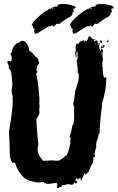

<svg xmlns="http://www.w3.org/2000/svg" viewBox="-20 -919 602 982"><path d="M436 -733.9H438Q444.8 -731.9 453.6 -718.3H459.5Q460.4 -718.3 467.3 -720.2V-716.3H461.4V-708.5H465.3L471.2 -712.4H475.1Q475.1 -706.5 479 -706.5V-704.6L477.1 -700.7Q481 -700.7 481 -689H482.9L484.9 -698.7H488.8L486.8 -675.3L492.7 -663.6Q490.7 -663.6 490.7 -661.6L494.6 -659.7H496.6V-669.4H500.5Q503.4 -669.4 506.3 -659.7L504.4 -646V-634.3Q504.4 -626.5 506.3 -618.7Q504.4 -597.2 502.4 -597.2L504.4 -593.3V-587.4Q504.4 -585.4 502.4 -585.4Q504.4 -581.5 504.4 -579.6Q506.3 -521 516.1 -519V-524.9H518.1Q523.9 -524.9 523.9 -517.1Q523.9 -464.4 502.4 -390.1Q502.4 -382.3 500.5 -382.3L502.4 -378.4Q494.6 -342.3 488.8 -235.8Q484.9 -233.9 482.9 -233.9L484.9 -224.1L481 -226.1V-220.2Q484.9 -220.2 484.9 -218.3Q472.7 -201.2 471.2 -175.3Q473.1 -171.4 473.1 -169.4Q469.2 -160.6 463.4 -132.3Q465.3 -125 465.3 -116.7Q461.9 -114.7 457.5 -114.7V-99.1Q457.5 -91.3 438 -54.2Q438 -41.5 414.6 -22.9V-24.9Q418.5 -29.8 418.5 -30.8Q416.5 -30.8 412.6 -32.7Q397 0.5 397 4.4H393.1V-7.3H383.3Q383.3 -1.5 379.4 -1.5Q375.5 -1.5 375.5 -7.3Q365.7 -5.9 365.7 6.3Q367.7 6.3 371.6 8.3Q372.1 4.4 375.5 4.4V6.3Q375.5 17.1 365.7 20Q363.8 16.1 363.8 14.2H357.9Q357.9 25.9 346.2 25.9Q332.5 24.4 332.5 22L328.6 23.9L324.7 22Q314.9 27.8 309.1 27.8H305.2L301.3 25.9Q293.5 33.2 293.5 37.6H283.7Q281.7 43.5 272 43.5L270 39.6Q273.9 24.9 273.9 22Q270 22 270 16.1Q233.9 20 229 22Q225.1 20 223.1 20L219.2 22Q213.4 22 213.4 16.1H209.5L205.6 18.1V12.2Q178.7 14.2 172.4 14.2Q118.7 6.3 102.1 -11.2Q71.3 -39.1 57.1 -85.4Q53.2 -87.4 51.3 -87.4Q47.4 -85.4 45.4 -85.4Q29.8 -100.1 29.8 -140.1V-151.9Q29.8 -178.7 25.9 -245.6Q45.4 -359.4 45.4 -405.8Q45.4 -407.7 43.5 -407.7L45.4 -417.5V-423.3Q39.6 -442.4 39.6 -456.5Q39.6 -470.7 43.5 -481.9Q39.1 -565.9 27.8 -565.9Q23.9 -574.2 23.9 -575.7L25.9 -579.6Q22 -591.8 18.1 -597.2V-603Q18.1 -607.9 25.9 -608.9Q32.2 -605 35.6 -605L39.6 -610.8V-630.4Q33.7 -638.2 33.7 -642.1Q35.6 -646 35.6 -647.9Q33.7 -647.9 33.7 -649.9H35.6L39.6 -647.9Q39.6 -655.8 41.5 -655.8L39.6 -659.7V-661.6Q43.9 -661.6 45.4 -673.3Q60.5 -700.7 78.6 -700.7L82.5 -708.5L86.4 -706.5L92.3 -710.4H94.2Q119.6 -710.4 131.3 -657.7Q139.2 -657.7 164.6 -626.5Q174.3 -626.5 178.2 -601.1Q180.2 -601.1 180.2 -599.1Q180.2 -592.3 168.5 -577.6L170.4 -573.7Q168 -564 164.6 -564L172.4 -550.3Q170.4 -550.3 164.6 -542.5Q174.3 -512.2 182.1 -409.7Q182.1 -407.7 180.2 -407.7L182.1 -397.9Q182.1 -394 180.2 -394L182.1 -380.4V-370.6Q182.1 -363.8 180.2 -353Q182.1 -349.1 182.1 -347.2Q182.1 -329.6 166.5 -312Q166.5 -265.1 176.3 -181.2Q172.4 -163.6 172.4 -155.8Q172.4 -127.9 199.7 -97.2H217.3Q232.4 -97.2 244.6 -99.1Q254.4 -97.2 270 -97.2H277.8Q285.2 -97.2 305.2 -112.8Q311 -112.8 311 -122.6H314.9L318.8 -120.6Q331.5 -141.6 340.3 -190.9V-194.8Q338.4 -198.7 338.4 -200.7Q342.3 -207 342.3 -212.4Q339.4 -212.4 336.4 -218.3Q344.2 -242.7 350.1 -276.9Q356.9 -276.9 359.9 -321.8L357.9 -331.5L359.9 -335.4Q357.9 -343.3 357.9 -349.1Q357.9 -353.5 359.9 -370.6Q354 -381.3 354 -392.1Q358.4 -392.1 365.7 -458.5Q375.5 -478.5 383.3 -522.9Q381.3 -543.5 381.3 -546.4H377.4V-550.3Q377.4 -552.2 379.4 -552.2L371.6 -610.8Q377.4 -610.8 377.4 -630.4Q377.4 -632.3 375.5 -636.2Q377.4 -640.1 377.4 -642.1L375.5 -655.8H373.5Q373.5 -650.9 369.6 -646Q371.6 -635.3 371.6 -628.4V-626.5H367.7Q367.7 -633.3 363.8 -644Q367.7 -661.6 367.7 -667.5Q367.7 -668.9 365.7 -679.2Q371.6 -693.8 371.6 -696.8H373.5Q374.5 -696.8 379.4 -692.9H381.3Q381.3 -708 410.6 -712.4Q412.6 -708.5 412.6 -706.5H416.5V-712.4H420.4V-708.5H424.3Q424.3 -710.4 434.1 -730Q432.1 -730 432.1 -731.9ZM529.8 -720.2H533.7V-718.3H529.8ZM533.7 -714.4 535.6 -710.4V-708.5Q535.6 -705.6 529.8 -702.6Q525.9 -702.6 525.9 -706.5Q525.9 -709.5 533.7 -714.4ZM498.5 -712.4 502.4 -706.5V-698.7H500.5Q491.7 -702.6 490.7 -706.5V-710.4Q491.7 -710.4 498.5 -712.4ZM514.2 -712.4V-708.5H510.3Q510.7 -712.4 514.2 -712.4ZM479 -710.4H481V-706.5H479ZM467.3 -696.8V-692.9H469.2V-696.8ZM506.3 -689Q509.8 -687 516.1 -687V-685.1Q511.2 -673.3 500.5 -673.3H494.6V-675.3Q497.6 -683.1 500.5 -683.1Q501 -679.2 504.4 -679.2H506.3V-681.2Q504.4 -685.1 504.4 -687Q506.3 -687 506.3 -689ZM498.5 -649.9V-646Q502.4 -646 502.4 -649.9ZM496.6 -644V-640.1H500.5V-644ZM371.6 -558.1H375.5V-554.2H371.6ZM479 -218.3V-214.4H481V-218.3ZM358.9 -746.6 351.1 -749.5 353 -752.9Q351.1 -757.8 349.1 -757.8L353 -773.4L349.1 -771.5Q344.7 -771.5 343.3 -784.2Q345.2 -787.1 345.2 -789.1H341.3V-785.6H337.4V-789.1Q344.2 -814.9 406.7 -861.3Q448.2 -886.2 465.3 -886.2Q465.3 -884.8 467.3 -884.8L473.1 -891.1H467.3Q467.3 -893.6 473.1 -896H475.1L479 -894Q481 -897.5 481 -898.9H484.9Q486.8 -898.9 486.8 -897.5L490.7 -898.9Q492.7 -898.9 492.7 -897.5L496.6 -898.9L500.5 -897.5L510.3 -898.9Q562 -890.1 562 -881.8L556.2 -874L552.2 -875.5H550.3Q550.3 -873.5 548.3 -870.6Q552.2 -870.6 552.2 -869.1Q552.2 -867.7 550.3 -867.7L552.2 -859.9V-856.4Q551.3 -856.4 544.4 -855L546.4 -852.1V-847.2Q535.2 -828.1 521 -828.1Q521 -825.7 485.8 -803.2Q485.8 -796.9 472.2 -796.9Q468.3 -798.3 466.3 -798.3Q452.6 -786.6 452.6 -782.7H448.7Q447.8 -789.1 442.9 -789.1H439Q439 -784.2 435.1 -784.2Q431.6 -785.6 427.2 -785.6Q379.4 -758.3 368.7 -749.5Q365.2 -749.5 358.9 -746.6ZM436 -875.5H432.1V-872.1Q436 -872.6 436 -875.5ZM449.7 -878.4H445.8Q441.9 -877 439.9 -877V-875.5H445.8Q449.7 -876 449.7 -878.4ZM163.6 -746.6 155.8 -749.5 157.7 -752.9Q155.8 -757.8 153.8 -757.8L157.7 -773.4L153.8 -771.5Q149.4 -771.5 147.9 -784.2Q149.9 -787.1 149.9 -789.1H146V-785.6H142.1V-789.1Q148.9 -814.9 211.4 -861.3Q252.9 -886.2 270 -886.2Q270 -884.8 272 -884.8L277.8 -891.1H272Q272 -893.6 277.8 -896H279.8L283.7 -894Q285.6 -897.5 285.6 -898.9H289.6Q291.5 -898.9 291.5 -897.5L295.4 -898.9Q297.4 -898.9 297.4 -897.5L301.3 -898.9L305.2 -897.5L314.9 -898.9Q366.7 -890.1 366.7 -881.8L360.8 -874L356.9 -875.5H355Q355 -873.5 353 -870.6Q356.9 -870.6 356.9 -869.1Q356.9 -867.7 355 -867.7L356.9 -859.9V-856.4Q356 -856.4 349.1 -855L351.1 -852.1V-847.2Q339.8 -828.1 325.7 -828.1Q325.7 -825.7 290.5 -803.2Q290.5 -796.9 276.9 -796.9Q272.9 -798.3 271 -798.3Q257.3 -786.6 257.3 -782.7H253.4Q252.4 -789.1 247.6 -789.1H243.7Q243.7 -784.2 239.7 -784.2Q236.3 -785.6 231.9 -785.6Q184.1 -758.3 173.3 -749.5Q169.9 -749.5 163.6 -746.6ZM240.7 -875.5H236.8V-872.1Q240.7 -872.6 240.7 -875.5ZM254.4 -878.4H250.5Q246.6 -877 244.6 -877V-875.5H250.5Q254.4 -876 254.4 -878.4Z"/></svg>

Font: Mister Brush
Style: Regular
Weight: 400
Designer: GGBotNet
Foundry: GGBotNet
Version: 1.00